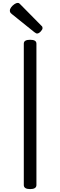

<svg xmlns="http://www.w3.org/2000/svg" viewBox="-20 -1289 415 1323"><path d="M188 14Q166 14 155 7Q144 0 144 -14V-988Q144 -1002 155 -1008.5Q166 -1015 188 -1015Q209 -1015 220 -1008.5Q231 -1002 231 -988V-14Q231 0 220 7Q209 14 188 14ZM235 -1058Q231 -1058 226.5 -1061Q222 -1064 216 -1068L63 -1191Q53 -1199 50.5 -1204Q48 -1209 48 -1216Q48 -1227 57 -1239Q66 -1251 79 -1260Q92 -1269 102 -1269Q108 -1269 112.5 -1266Q117 -1263 121 -1258L264 -1113Q271 -1107 272 -1103Q273 -1099 273 -1095Q273 -1085 260 -1071.5Q247 -1058 235 -1058Z"/></svg>

Font: Playwrite ES
Style: Regular
Weight: 400
Designer: Veronika Burian, José Scaglione
Foundry: TypeTogether
Version: Version 1.002